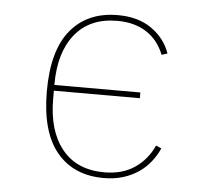

<svg xmlns="http://www.w3.org/2000/svg" viewBox="-44 -575 688 634"><g transform="rotate(5 300.0 -258.0)"><path d="M322 12Q222 12 166 -55.5Q110 -123 110 -258Q110 -393 166 -460.5Q222 -528 322 -528Q390 -528 434.5 -496.5Q479 -465 496 -416L477 -410Q458 -458 418.5 -483.5Q379 -509 322 -509Q231 -509 182 -448.5Q133 -388 133 -282V-280H418V-261H133V-234Q133 -128 182 -67.5Q231 -7 322 -7Q382 -7 423 -35Q464 -63 485 -110L503 -102Q493 -79 476.5 -58Q460 -37 437.5 -21.5Q415 -6 386 3Q357 12 322 12Z"/></g></svg>

Font: IBM Plex Mono Thin
Style: Regular
Weight: 100
Monospace: yes
Designer: Mike Abbink, Paul van der Laan, Pieter van Rosmalen
Foundry: Bold Monday
Version: Version 2.3